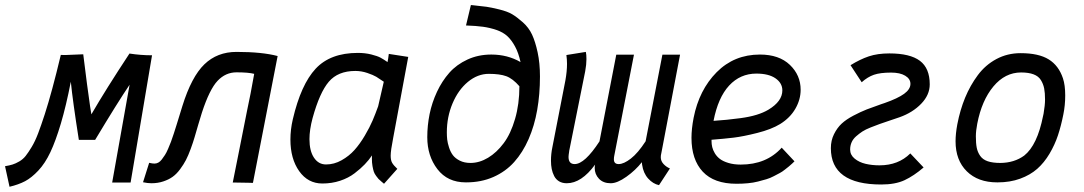

<svg xmlns="http://www.w3.org/2000/svg" viewBox="-64 -711 4225 748"><path d="M172.9 -497.1Q175.8 -497.1 181.2 -496.8Q186.5 -496.6 189.5 -496.6Q191.4 -496.6 260.3 -499.5Q267.1 -442.4 274.9 -384Q282.7 -325.7 287.1 -295.9L292 -265.6Q347.7 -361.8 440.4 -502.4Q484.4 -495.6 528.3 -495.6L444.8 0H373L440.9 -380.9Q394.5 -312.5 306.6 -166H243.2Q219.2 -318.4 211.9 -392.6Q193.4 -297.9 173.1 -229.7Q152.8 -161.6 132.3 -118.2Q111.8 -74.7 85.4 -46.6Q59.1 -18.6 33.7 -5.1Q8.3 8.3 -26.9 16.6L-44.4 -63.5Q-26.9 -66.4 -15.1 -70.1Q-3.4 -73.7 11 -82Q25.4 -90.3 35.9 -103.5Q46.4 -116.7 59.6 -138.7Q72.8 -160.6 84.5 -191.4Q96.2 -222.2 110.4 -265.9Q124.5 -309.6 139.9 -366.5Q155.3 -423.3 172.9 -497.1Z M493.2 -1 517.1 -76.7Q529.8 -73.7 537.6 -73.7Q545.4 -73.7 552.5 -77.4Q559.6 -81.1 566.2 -89.6Q572.8 -98.1 578.6 -107.2Q584.5 -116.2 590.8 -131.1Q597.2 -146 602.1 -158.7Q606.9 -171.4 613.3 -191.2Q619.6 -210.9 624 -224.9Q628.4 -238.8 635.3 -261.5Q642.1 -284.2 646.5 -297.9Q682.1 -412.1 732.2 -460.4Q782.2 -508.8 857.4 -508.8Q957 -508.8 1017.6 -492.7Q997.1 -387.2 969.5 -245.6Q941.9 -104 921.4 1.5H920.4Q918 1.5 903.8 1Q889.6 0.5 842.8 0Q849.6 -33.2 867.4 -123Q885.3 -212.9 898.4 -279.3L912.1 -346.2L926.3 -423.3Q903.8 -429.2 857.4 -429.2Q814.9 -429.2 783.7 -396.2Q752.4 -363.3 722.7 -272.5Q716.8 -254.4 708.3 -225.1Q699.7 -195.8 694.1 -176.5Q688.5 -157.2 679 -131.1Q669.4 -105 660.4 -87.6Q651.4 -70.3 637.7 -51.8Q624 -33.2 608.6 -22.2Q593.3 -11.2 572 -4.2Q550.8 2.9 525.9 2.9Q511.2 2.9 493.2 -1Z M1153.8 -251Q1141.6 -205.6 1141.6 -168.9Q1141.6 -123 1159.2 -96.7Q1176.8 -70.3 1206.1 -70.3Q1237.8 -70.3 1266.8 -86.7Q1295.9 -103 1316.9 -126.5Q1337.9 -149.9 1357.2 -182.6Q1376.5 -215.3 1387.7 -241.7Q1398.9 -268.1 1409.2 -296.9L1431.2 -392.6Q1413.6 -404.8 1401.9 -411.9Q1390.1 -418.9 1366.9 -426.8Q1343.8 -434.6 1320.3 -434.6Q1252.9 -434.6 1217 -392.6Q1181.2 -350.6 1153.8 -251ZM1526.4 -489.3 1467.8 -173.8Q1458 -124 1458 -104.5Q1458 -86.9 1463.6 -76.9Q1469.2 -66.9 1483.9 -53.2L1432.1 4.9Q1430.2 3.4 1421.9 -3.7Q1413.6 -10.7 1410.6 -13.9Q1407.7 -17.1 1401.4 -25.6Q1395 -34.2 1392.3 -42.2Q1389.6 -50.3 1387.2 -63.7Q1384.8 -77.1 1384.8 -93.3Q1384.8 -101.1 1385.3 -105.5Q1372.6 -86.9 1356.9 -70.6Q1341.3 -54.2 1317.4 -35.9Q1293.5 -17.6 1261 -6.8Q1228.5 3.9 1191.9 3.9Q1135.7 3.9 1101.6 -44.2Q1067.4 -92.3 1067.4 -167.5Q1067.4 -206.1 1076.7 -246.1Q1108.4 -381.8 1165.8 -443.4Q1223.1 -504.9 1330.1 -504.9Q1358.4 -504.9 1382.6 -498.8Q1406.7 -492.7 1418.5 -486.3Q1430.2 -480 1445.8 -469.2Q1448.7 -483.9 1450.7 -501Z M1959.5 -375Q1933.6 -404.8 1908.4 -414.1Q1883.3 -423.3 1840.3 -423.3Q1796.9 -423.3 1759 -392.1Q1721.2 -360.8 1699 -308.1Q1676.8 -255.4 1676.8 -195.3Q1676.8 -180.7 1678.2 -167.5Q1679.7 -154.3 1685.3 -136.7Q1690.9 -119.1 1700.4 -106.4Q1710 -93.8 1727.5 -85Q1745.1 -76.2 1769 -76.2Q1803.7 -76.2 1837.4 -96.4Q1871.1 -116.7 1898.4 -153.3Q1925.8 -189.9 1942.6 -247.8Q1959.5 -305.7 1959.5 -375ZM1770.5 -691.4Q1773.9 -690.9 1780.3 -690.4Q1813.5 -687 1831.3 -684.6Q1849.1 -682.1 1880.9 -674.3Q1912.6 -666.5 1930.9 -655.8Q1949.2 -645 1972.7 -624.3Q1996.1 -603.5 2008.8 -576.2Q2021.5 -548.8 2030.5 -507.1Q2039.6 -465.3 2039.6 -413.1Q2039.6 -343.8 2028.8 -282.5Q2018.1 -221.2 1995.4 -169.2Q1972.7 -117.2 1939.2 -79.8Q1905.8 -42.5 1858.2 -21.5Q1810.5 -0.5 1752.4 -0.5H1751.5H1750.5Q1679.7 -0.5 1640.1 -52Q1600.6 -103.5 1600.6 -176.3Q1600.6 -221.7 1609.6 -266.4Q1618.7 -311 1638.4 -353.3Q1658.2 -395.5 1686.5 -427.5Q1714.8 -459.5 1757.1 -479Q1799.3 -498.5 1850.1 -498.5Q1913.1 -498.5 1963.9 -469.2Q1956.1 -504.9 1942.6 -529.8Q1929.2 -554.7 1912.6 -570.1Q1896 -585.4 1870.4 -594.2Q1844.7 -603 1818.1 -606.7Q1791.5 -610.4 1751.5 -611.8Z M2437.5 -69.3 2436.5 -79.1Q2412.1 -47.9 2376.5 -22.5Q2340.8 2.9 2315.4 2.9Q2286.1 2.9 2269.5 -14.6Q2252.9 -32.2 2252.9 -56.6Q2252.9 -63.5 2254.4 -69.8Q2201.2 2.9 2144 2.9Q2126.5 2.9 2114 -4.6Q2101.6 -12.2 2095 -25.1Q2088.4 -38.1 2085.4 -52.7Q2082.5 -67.4 2082.5 -85Q2082.5 -111.3 2087.9 -137.2Q2122.1 -311 2138.7 -397.9Q2145 -433.1 2145 -462.4Q2145 -478.5 2142.6 -496.6L2218.3 -508.8Q2220.7 -499 2220.7 -480.5Q2220.7 -459.5 2215.8 -433.1L2154.3 -127Q2153.8 -126 2153.6 -123.8Q2153.3 -121.6 2153.3 -120.6Q2150.9 -106 2150.9 -99.6Q2150.9 -71.8 2174.8 -71.8Q2213.9 -71.8 2271.5 -160.2L2336.9 -498H2405.8L2329.1 -104.5Q2327.6 -97.7 2327.6 -90.3Q2327.6 -71.8 2346.2 -71.8Q2366.2 -71.8 2393.8 -93.3Q2421.4 -114.7 2451.2 -160.6L2516.6 -498H2585.4L2517.1 -138.7L2510.7 -105.5Q2510.3 -103 2510.3 -98.1Q2510.3 -83.5 2521 -72Q2531.7 -60.5 2545.9 -54.7L2503.4 10.3Q2480 5.4 2461.2 -15.4Q2442.4 -36.1 2437.5 -69.3Z M2715.8 -240.2Q2749 -242.7 2767.3 -244.4Q2785.6 -246.1 2820.8 -250.7Q2856 -255.4 2883.1 -263.7Q2910.2 -272 2929.7 -283.7Q2983.9 -316.4 2983.9 -358.9Q2983.9 -387.2 2957.3 -405.8Q2930.7 -424.3 2882.8 -424.3Q2819.8 -424.3 2776.6 -377.7Q2733.4 -331.1 2715.8 -240.2ZM2896.5 -498.5Q2971.2 -498.5 3013.2 -458.3Q3055.2 -418 3055.2 -361.3Q3055.2 -323.2 3034.7 -287.6Q3014.2 -252 2975.6 -228Q2941.4 -207 2886.2 -193.1Q2831.1 -179.2 2794.4 -174.8Q2757.8 -170.4 2708 -166.5V-161.1Q2708 -149.4 2710.7 -137.9Q2713.4 -126.5 2720.9 -113.8Q2728.5 -101.1 2740.7 -91.8Q2752.9 -82.5 2773.7 -76.2Q2794.4 -69.8 2821.8 -69.8Q2921.9 -69.8 2981.4 -135.7L3031.2 -82.5Q3030.8 -82 3022 -73.7Q3013.2 -65.4 3009 -62.3Q3004.9 -59.1 2993.9 -50.3Q2982.9 -41.5 2973.9 -36.9Q2964.8 -32.2 2950.7 -24.7Q2936.5 -17.1 2921.6 -12.7Q2906.7 -8.3 2888.7 -3.7Q2870.6 1 2849.4 2.9Q2828.1 4.9 2805.2 4.9Q2717.8 4.9 2673.8 -42.2Q2629.9 -89.4 2629.9 -173.8Q2629.9 -209 2638.2 -252Q2659.7 -360.8 2728 -429.7Q2796.4 -498.5 2896.5 -498.5Z M3482.4 -113.3 3534.2 -58.6Q3496.1 -25.9 3460 -9Q3423.8 7.8 3369.1 7.8Q3172.9 7.8 3172.9 -133.8Q3172.9 -163.6 3185.1 -188.2Q3197.3 -212.9 3214.8 -229.2Q3232.4 -245.6 3260.7 -260.5Q3289.1 -275.4 3312.7 -284.7Q3336.4 -293.9 3369.1 -305.2Q3377.9 -308.1 3382.3 -309.6Q3433.6 -327.6 3458.3 -345.5Q3482.9 -363.3 3482.9 -384.3Q3482.9 -403.8 3462.6 -416Q3442.4 -428.2 3407.7 -428.2Q3365.2 -428.2 3340.6 -419.7Q3315.9 -411.1 3293 -390.6L3249.5 -457Q3286.6 -480 3320.8 -491.5Q3355 -502.9 3400.9 -502.9Q3481.4 -502.9 3519.8 -474.1Q3558.1 -445.3 3558.1 -382.3Q3558.1 -341.3 3524.9 -306.9Q3491.7 -272.5 3440.9 -254.4Q3427.7 -249.5 3402.8 -241.5Q3377.9 -233.4 3363.3 -228Q3348.6 -222.7 3328.1 -214.6Q3307.6 -206.5 3295.4 -198.5Q3283.2 -190.4 3271.2 -179.9Q3259.3 -169.4 3253.7 -156.5Q3248 -143.6 3248 -128.4Q3248 -107.4 3265.6 -93Q3283.2 -78.6 3308.1 -72.8Q3333 -66.9 3362.3 -66.9Q3436 -66.9 3482.4 -113.3Z M3926.3 -105Q3977.1 -145.5 3999.5 -258.8Q4000 -260.3 4000.5 -263.2Q4001 -266.1 4001.5 -267.6Q4007.3 -301.3 4007.3 -323.2Q4007.3 -349.1 4003.9 -366.5Q4000.5 -383.8 3991.2 -398.9Q3981.9 -414.1 3962.6 -421.4Q3943.4 -428.7 3914.1 -428.7Q3851.6 -428.7 3806.2 -374.3Q3760.7 -319.8 3743.2 -229Q3737.8 -201.2 3737.8 -179.7Q3737.8 -152.8 3741.2 -135.5Q3744.6 -118.2 3754.6 -103.8Q3764.6 -89.4 3783.9 -82.8Q3803.2 -76.2 3833.5 -76.2Q3887.7 -76.7 3926.3 -105ZM3821.8 -0.5H3820.8Q3746.1 -0.5 3702.4 -43.7Q3658.7 -86.9 3658.7 -160.6Q3658.7 -189.9 3665.5 -226.6Q3676.3 -282.7 3696 -330.6Q3715.8 -378.4 3745.4 -418.2Q3774.9 -458 3817.9 -481Q3860.8 -503.9 3912.1 -503.9Q3982.4 -503.9 4021.5 -479.7Q4060.5 -455.6 4077.1 -405.8Q4085.9 -379.4 4085.9 -339.4Q4085.9 -300.8 4078.6 -265.1Q4069.8 -220.7 4057.6 -183.8Q4045.4 -147 4024.7 -112.1Q4003.9 -77.1 3976.8 -53.2Q3949.7 -29.3 3910.4 -14.9Q3871.1 -0.5 3822.8 -0.5Z"/></svg>

Font: Fantasque Sans Mono
Style: Italic
Weight: 400
Italic angle: -11°
Monospace: yes
Designer: Jany Belluz
Version: Version 1.8.0 ; ttfautohint (v1.8.2)